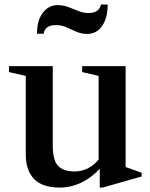

<svg xmlns="http://www.w3.org/2000/svg" viewBox="-20 -816 661 846"><path d="M243 10.5Q167 10.5 130.2 -27.2Q93.5 -65 93.5 -137.5V-481.5L19.5 -498.5V-524.5H212.5V-175.5Q212.5 -109 236.2 -84.8Q260 -60.5 309.5 -60.5Q337.5 -60.5 364.8 -73.2Q392 -86 414.5 -113V-481.5L342 -498.5V-524.5H533.5V-80L604 -55V-38.5L432.5 10.5H419.5V-72.5Q383.5 -33 337.8 -11.2Q292 10.5 243 10.5ZM364 -666.5Q339 -666.5 316.8 -676.2Q294.5 -686 272.8 -695.8Q251 -705.5 227 -705.5Q178 -705.5 172.5 -667.5H143Q143 -726 168.8 -759.8Q194.5 -793.5 234.5 -793.5Q259 -793.5 281.5 -784.8Q304 -776 326.2 -767.2Q348.5 -758.5 371 -758.5Q416 -758.5 425 -796H454.5Q454.5 -737.5 430.2 -702Q406 -666.5 364 -666.5Z"/></svg>

Font: Libre Caslon Text Medium
Style: Regular
Weight: 500
Designer: Pablo Impallari, Rodrigo Fuenzalida, Katja Schimmel
Foundry: Pablo Impallari, Rodrigo Fuenzalida
Version: Version 2.000